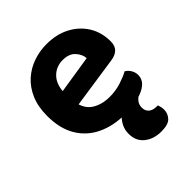

<svg xmlns="http://www.w3.org/2000/svg" viewBox="-194 -613 931 931"><g transform="rotate(-45 271.0 -148.0)"><path d="M127 -170 121 -270 369 -309Q367 -337 345 -361Q323 -385 280 -385Q235 -385 205 -354.5Q175 -324 173 -268L178 -199Q187 -144 225 -120.5Q263 -97 315 -97Q357 -97 394 -109Q431 -121 454 -134Q469 -125 478.5 -109Q488 -93 488 -75Q488 -45 464.5 -25Q441 -5 399.5 5Q358 15 305 15Q228 15 166.5 -14Q105 -43 70 -101Q35 -159 35 -246Q35 -310 55.5 -357Q76 -404 110.5 -434.5Q145 -465 188.5 -480Q232 -495 279 -495Q348 -495 399.5 -467.5Q451 -440 480 -393Q509 -346 509 -284Q509 -253 492 -237Q475 -221 445 -217ZM314 -8 428 -9Q411 1 399.5 15Q388 29 388 50Q388 72 402.5 84.5Q417 97 444 97H451Q454 105 456 114Q458 123 458 134Q458 159 440 179Q422 199 374 199Q322 199 287.5 171.5Q253 144 253 95Q253 68 263 47.5Q273 27 287 13Q301 -1 314 -8Z"/></g></svg>

Font: Baloo Bhaijaan 2
Style: Bold
Weight: 700
Designer: Sanskriti Dholi, Noopur Datye and Ek Type
Foundry: Ek Type
Version: Version 1.701